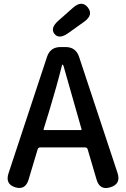

<svg xmlns="http://www.w3.org/2000/svg" viewBox="-20 -984 662 1008"><path d="M59 -1Q6 -18 25 -75L227 -686Q244 -737 298 -737H324Q378 -737 395 -686L597 -76Q616 -18 560 -1Q504 17 487 -41L440 -201Q437 -210 427 -210H191Q181 -210 178 -201L130 -41Q113 16 59 -1ZM209 -306Q208 -301 213 -301H404Q409 -301 408 -306L314 -636Q311 -645 308.5 -645Q306 -645 304 -636Q279 -535 238 -400ZM338 -810Q290 -776 266 -806Q242 -836 286 -875L364 -944Q410 -984 441 -945Q472 -906 422 -870Z"/></svg>

Font: Resource Han Rounded KR Medium
Style: Regular
Weight: 500
Designer: Cyano Hao (round all glyphs); Ryoko NISHIZUKA 西塚涼子 (kana, bopomofo & ideographs); Paul D. Hunt (Latin, Greek & Cyrillic)
Foundry: Cyano Hao
Version: 0.990